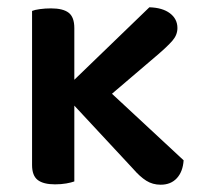

<svg xmlns="http://www.w3.org/2000/svg" viewBox="-20 -500 554 527"><path d="M184 -250H68V-470Q75 -473 89.5 -475Q104 -477 120 -477Q153 -477 168.5 -465Q184 -453 184 -423ZM235 -198 157 -255 390 -480Q426 -479 446.5 -463.5Q467 -448 467 -423Q467 -404 453 -388Q439 -372 412 -349ZM159 -237 245 -282 484 -60Q482 -29 465.5 -11Q449 7 421 7Q399 7 381.5 -4Q364 -15 345 -37ZM68 -289H184V-2Q176 1 162 3.5Q148 6 131 6Q99 6 83.5 -6Q68 -18 68 -47Z"/></svg>

Font: BalooTamma2SemiBold
Style: Regular
Weight: 600
Designer: Divya Kowshik, Shuchita Grover and Ek Type
Foundry: Ek Type
Version: Version 1.700